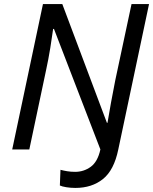

<svg xmlns="http://www.w3.org/2000/svg" viewBox="-20 -734 752 943"><path d="M191 -714H286L505 -131H508Q515 -173 525 -229Q535 -285 546 -339L626 -714H712L561 0Q540 102 485.5 145.5Q431 189 350 189Q327 189 305.5 185.5Q284 182 274 177L277 100Q292 104 310 107Q328 110 349 110Q392 110 426 85Q460 60 473 0L245 -592H241Q236 -554 227 -498.5Q218 -443 206 -388L124 0H40Z"/></svg>

Font: BC Sans
Style: Italic
Weight: 400
Italic angle: -12°
Designer: Monotype Design Team
Designer: Province of B.C.
Foundry: Monotype Imaging Inc.
Version: Version 2.000;GOOG;noto-source:20170915:90ef993387c0